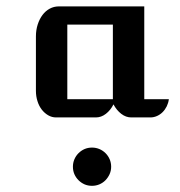

<svg xmlns="http://www.w3.org/2000/svg" viewBox="-20 -609 566 603"><path d="M156.2 -240.2Q143.1 -240.2 131.6 -246.8Q120.1 -253.4 111.3 -264.6Q102.5 -275.9 97.7 -291.3Q92.8 -306.6 92.8 -323.7V-494.6Q92.8 -514.6 98.4 -532Q104 -549.3 113.5 -562Q123 -574.7 136.2 -581.8Q149.4 -588.9 164.6 -588.9H433.1V-297.4H510.3Q508.8 -285.6 503.7 -275.1Q498.5 -264.6 490.7 -256.8Q482.9 -249 472.9 -244.6Q462.9 -240.2 452.1 -240.2H392.1Q375.5 -240.2 360.8 -251.5Q346.2 -262.7 336.4 -281.2Q327.1 -262.7 312.5 -251.5Q297.9 -240.2 281.2 -240.2ZM334.5 -297.4V-531.7H191.4V-297.4ZM209 -85.4Q209 -97.7 213.6 -108.6Q218.3 -119.6 226.6 -127.9Q234.9 -136.2 245.6 -140.9Q256.3 -145.5 269 -145.5Q281.2 -145.5 292.2 -140.9Q303.2 -136.2 311.5 -127.9Q319.8 -119.6 324.5 -108.6Q329.1 -97.7 329.1 -85.4Q329.1 -72.8 324.2 -62Q319.3 -51.3 311.3 -43Q303.2 -34.7 292.2 -30Q281.2 -25.4 269 -25.4Q256.3 -25.4 245.6 -30Q234.9 -34.7 226.6 -43Q218.3 -51.3 213.6 -62Q209 -72.8 209 -85.4Z"/></svg>

Font: Atomic Age
Style: Regular
Weight: 400
Designer: James Grieshaber
Foundry: James Grieshaber
Version: Version 1.008; ttfautohint (v1.4.1) -l 6 -r 46 -G 0 -x 0 -H 